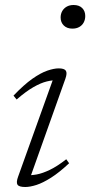

<svg xmlns="http://www.w3.org/2000/svg" viewBox="-20 -738 361 768"><path d="M52.5 -31.5 196 -431.5 209.5 -417Q191 -418 167.2 -412.2Q143.5 -406.5 113.8 -389.5Q84 -372.5 46.5 -340L34 -355.5Q75.5 -399 109.2 -422.8Q143 -446.5 169.5 -455.5Q196 -464.5 214.5 -464.5Q237.5 -464.5 243.5 -455Q249.5 -445.5 241.5 -423L98 -20L85.5 -37.5Q103.5 -36 126.8 -40.2Q150 -44.5 179.2 -58.5Q208.5 -72.5 245 -101L256.5 -85Q217 -48 184.2 -27.2Q151.5 -6.5 125.8 1.8Q100 10 81 10Q56 10 50 0.8Q44 -8.5 52.5 -31.5ZM222.5 -668Q222.5 -682.5 229 -693.8Q235.5 -705 247 -711.5Q258.5 -718 274.5 -718Q296.5 -718 308.8 -705.8Q321 -693.5 321 -674Q321 -659.5 314.8 -648Q308.5 -636.5 297 -630Q285.5 -623.5 269.5 -623.5Q248 -623.5 235.2 -636Q222.5 -648.5 222.5 -668Z"/></svg>

Font: Newsreader Light
Style: Italic
Weight: 300
Italic angle: -17°
Designer: Hugues Gentile
Foundry: Production Type
Version: Version 1.003